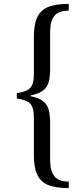

<svg xmlns="http://www.w3.org/2000/svg" viewBox="-20 -781 435 992"><path d="M138 -288V-284Q182 -275 203.5 -257.5Q225 -240 232 -213Q239 -186 239 -146V45Q239 101 260.5 129Q282 157 335 157V191Q273 191 233 176.5Q193 162 174 124.5Q155 87 155 19V-171Q155 -208 147 -228Q139 -248 120 -257.5Q101 -267 67 -272V-300Q101 -305 120 -314.5Q139 -324 147 -344Q155 -364 155 -401V-590Q155 -658 174 -695Q193 -732 233 -746.5Q273 -761 335 -761V-726Q282 -726 260.5 -698.5Q239 -671 239 -616V-425Q239 -386 232 -358.5Q225 -331 203.5 -314Q182 -297 138 -288Z"/></svg>

Font: Tiro Bangla
Style: Italic
Weight: 400
Italic angle: -11°
Designer: Bangla: John Hudson & Fiona Ross, assisted by Neelakash Kshetrimayum. Latin: John Hudson with Paul Hanslow, assisted by 
Foundry: Tiro Typeworks Ltd.
Version: Version 1.60